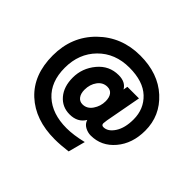

<svg xmlns="http://www.w3.org/2000/svg" viewBox="-162 -930 1160 1160"><g transform="rotate(45 418.5 -350.0)"><path d="M426 12Q260 12 160 -80.5Q60 -173 60 -338Q60 -500 168 -606Q276 -712 435 -712Q588 -712 682.5 -625.5Q777 -539 777 -412Q777 -302 716 -230Q655 -158 564 -158Q539 -158 515 -171Q491 -184 483 -210Q452 -158 384 -158Q320 -158 280 -205Q240 -252 240 -329Q240 -409 292.5 -472.5Q345 -536 426 -536Q485 -536 508 -495L513 -523H612L579 -345Q566 -280 566 -265Q566 -248 583 -248Q621 -248 650 -292.5Q679 -337 679 -410Q679 -499 618 -556.5Q557 -614 440 -614Q318 -614 241 -536Q164 -458 164 -337Q164 -217 235.5 -151.5Q307 -86 430 -86Q489 -86 567 -105L538 4Q476 12 426 12ZM342 -327Q342 -295 356.5 -275.5Q371 -256 396 -256Q434 -256 458 -291Q482 -326 482 -368Q482 -401 468 -419.5Q454 -438 428 -438Q390 -438 366 -405.5Q342 -373 342 -327Z"/></g></svg>

Font: ReCut ExtraBold
Style: Regular
Weight: 800
Designer: Giant Group (for alternate capitals set)
Version: Version 2.002;FEAKit 1.0